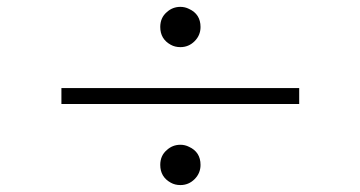

<svg xmlns="http://www.w3.org/2000/svg" viewBox="-20 -657 1040 554"><path d="M157.2 -402.8H843.3V-356.9H157.2ZM500.5 -637.2Q513.7 -637.2 525.4 -631.3Q558.6 -616.2 558.6 -579.1Q558.6 -555.2 541.5 -538.1Q524.4 -521 500.5 -521Q484.9 -521 472.7 -527.8Q442.4 -544.4 442.4 -579.1Q442.4 -606 461.4 -622.1Q478 -637.2 500.5 -637.2ZM500.5 -239.3Q513.7 -239.3 525.4 -233.4Q558.6 -218.3 558.6 -181.2Q558.6 -157.2 541.5 -140.1Q524.4 -123 500.5 -123Q484.9 -123 472.7 -129.9Q442.4 -146.5 442.4 -181.2Q442.4 -208 461.4 -224.1Q478 -239.3 500.5 -239.3Z"/></svg>

Font: I.MingCP
Style: Regular
Weight: 400
Designer: I.Font Project
Version: Version 8.000; Sep 06, 2022